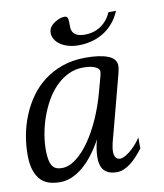

<svg xmlns="http://www.w3.org/2000/svg" viewBox="-83 -798 750 877"><g transform="rotate(-10 292.0 -359.5)"><path d="M85.9 -145Q85.9 -119.1 89.4 -101.1Q92.8 -83 99.9 -72Q106.9 -61 117.9 -56.2Q128.9 -51.3 144.5 -51.3Q177.2 -51.3 210.4 -76.4Q243.7 -101.6 273.7 -144.5Q303.7 -187.5 328.9 -244.1Q354 -300.8 371.1 -363.8L390.1 -434.1Q393.6 -445.8 393.6 -455.6Q393.6 -463.4 387.5 -469.2Q381.3 -475.1 371.1 -479Q360.8 -482.9 347.7 -484.9Q334.5 -486.8 319.8 -486.8Q281.2 -486.8 249 -470.9Q216.8 -455.1 190.7 -428.5Q164.6 -401.9 145 -366.9Q125.5 -332 112.3 -294.2Q99.1 -256.3 92.5 -217.8Q85.9 -179.2 85.9 -145ZM0 -139.6Q0 -183.1 8.5 -229Q17.1 -274.9 34.7 -318.1Q52.2 -361.3 79.6 -399.9Q106.9 -438.5 144.5 -467Q182.1 -495.6 230.2 -512.5Q278.3 -529.3 337.4 -529.3Q403.8 -529.3 441.4 -514.4Q479 -499.5 479 -467.8Q479 -459.5 477.3 -450.2Q475.6 -440.9 473.1 -430.7L400.9 -157.2Q398.9 -150.4 396.5 -141.4Q394 -132.3 391.8 -122.8Q389.6 -113.3 388.2 -103.3Q386.7 -93.3 386.7 -84.5Q386.7 -68.8 392.8 -58.1Q398.9 -47.4 415.5 -47.4Q421.9 -47.4 432.9 -52.5Q443.8 -57.6 457.3 -67.9Q470.7 -78.1 484.9 -93.3Q499 -108.4 512.2 -128.4V-77.1Q497.6 -58.1 482.7 -42Q467.8 -25.9 452.4 -14.2Q437 -2.4 421.1 4.2Q405.3 10.7 388.7 10.7Q366.7 10.7 351.8 4.4Q336.9 -2 328.1 -12.7Q319.3 -23.4 315.7 -38.1Q312 -52.7 312 -68.8Q312 -89.8 315.4 -111.6Q318.8 -133.3 324.7 -152.8Q303.7 -114.7 280.5 -84.5Q257.3 -54.2 231.9 -33Q206.5 -11.7 179.7 -0.5Q152.8 10.7 125 10.7Q100.6 10.7 77.9 4.6Q55.2 -1.5 37.8 -18.3Q20.5 -35.2 10.3 -64.2Q0 -93.3 0 -139.6ZM512.2 -715.8Q498 -682.6 477.3 -658.9Q456.5 -635.3 430.7 -619.9Q404.8 -604.5 375.7 -597.4Q346.7 -590.3 316.9 -590.3Q288.1 -590.3 264.9 -597.9Q241.7 -605.5 226.3 -618.2Q210.9 -630.9 204.3 -647.5Q197.8 -664.1 202.6 -682.6Q205.1 -691.9 213.1 -700.4Q221.2 -709 231.7 -715.6Q242.2 -722.2 253.7 -726.1Q265.1 -730 274.9 -730Q286.1 -730 289.1 -722.9Q292 -715.8 292.5 -705.1Q293 -694.3 292.7 -681.6Q292.5 -668.9 297.6 -658.2Q302.7 -647.5 315.9 -640.4Q329.1 -633.3 355.5 -633.3Q371.6 -633.3 388.7 -637.5Q405.8 -641.6 421.9 -651.1Q438 -660.6 452.4 -676.5Q466.8 -692.4 477.1 -715.8Z"/></g></svg>

Font: Arian Grqi
Style: Italic
Weight: 400
Italic angle: -15°
Designer: Ruben Hakobyan (Tarumian)
Foundry: Ruben Hakobyan (Tarumian)
Version: Version 1.002